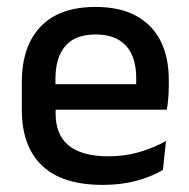

<svg xmlns="http://www.w3.org/2000/svg" viewBox="-20 -522 546 554"><path d="M276.5 11.5Q159.5 11.5 101.2 -44.2Q43 -100 43 -205V-285Q43 -388.5 97.2 -445.2Q151.5 -502 255.5 -502Q326 -502 373 -476.2Q420 -450.5 443.5 -403.5Q467 -356.5 467 -292V-273.5Q467 -256.5 465.5 -239Q464 -221.5 461.5 -205.5H371.5Q372.5 -231.5 372.8 -254.5Q373 -277.5 373 -296.5Q373 -337 360 -365Q347 -393 321 -407.8Q295 -422.5 255.5 -422.5Q197 -422.5 168.5 -389.2Q140 -356 140 -294.5V-248.5L140.5 -237V-193.5Q140.5 -166 148.8 -143.5Q157 -121 175.2 -104.8Q193.5 -88.5 222.5 -79.8Q251.5 -71 293 -71Q340 -71 381.2 -83Q422.5 -95 459 -115L450 -31.5Q417 -12 373.2 -0.2Q329.5 11.5 276.5 11.5ZM95 -205.5V-279H441.5V-205.5Z"/></svg>

Font: Anek Odia Medium Medium
Style: Regular
Weight: 500
Version: Version 1.003